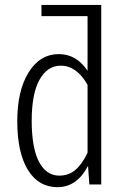

<svg xmlns="http://www.w3.org/2000/svg" viewBox="-20 -756 519 787"><path d="M395 -735.8V0H346.2L340.8 -76.2Q295.4 11.2 215.8 11.2Q137.7 11.2 94.2 -59.8Q50.8 -130.9 50.8 -258.8Q50.8 -384.8 97.4 -459.5Q144 -534.2 221.2 -534.2Q293.5 -534.2 338.9 -465.8V-689.9H149.9V-735.8ZM223.1 -36.1Q261.7 -36.1 289.3 -59.8Q316.9 -83.5 338.9 -129.9V-408.2Q294.4 -486.8 229 -486.8Q174.3 -486.8 142.1 -429.4Q109.9 -372.1 109.9 -259.8Q110.4 -148.4 140.1 -92.3Q169.9 -36.1 223.1 -36.1Z"/></svg>

Font: Fira Sans Compressed Light
Style: Regular
Weight: 300
Width: 1
Designer: Carrois Corporate & Edenspiekermann AG
Foundry: Carrois Corporate GbR & Edenspiekermann AG
Version: Version 4.203;PS 004.203;hotconv 1.0.88;makeotf.lib2.5.64775